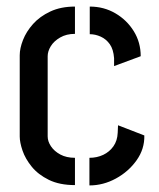

<svg xmlns="http://www.w3.org/2000/svg" viewBox="-20 -563 484 584"><path d="M208 0Q161 0 128.5 -16Q96 -32 76.5 -56Q57 -80 48.5 -105Q40 -130 40 -148V-395Q40 -416 50 -441.5Q60 -467 80.5 -490Q101 -513 133 -528Q165 -543 208 -543V-460Q182 -460 163 -449Q144 -438 134.5 -422.5Q125 -407 125 -392V-148Q125 -133 135 -118Q145 -103 163.5 -93Q182 -83 208 -83ZM252 1V-83Q275 -83 294 -92Q313 -101 325 -118Q337 -135 338 -159L339 -182L419 -151Q420 -110 395.5 -75.5Q371 -41 332.5 -20Q294 1 252 1ZM327 -362V-386Q325 -413 314 -428.5Q303 -444 286.5 -451.5Q270 -459 253 -459V-543Q296 -543 331 -522.5Q366 -502 387 -468Q408 -434 408 -392Z"/></svg>

Font: Stick No Bills ExtraLight Medium
Style: Regular
Weight: 500
Version: Version 2.000